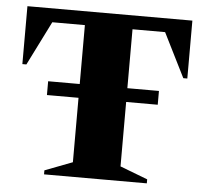

<svg xmlns="http://www.w3.org/2000/svg" viewBox="-49 -712 816 763"><g transform="rotate(5 359.0 -330.0)"><path d="M154 0V-16L264 -58V-315H138V-370H264V-605H134L46 -429H30V-660H688V-429H672L584 -605H454V-370H580V-315H454V-58L564 -16V0Z"/></g></svg>

Font: Spectral ExtraBold
Style: Regular
Weight: 800
Designer: Jean-Baptiste Levee
Foundry: Production Type
Version: Version 2.001